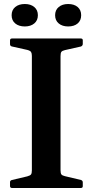

<svg xmlns="http://www.w3.org/2000/svg" viewBox="-20 -938 463 958"><path d="M139 0V-746H282V0ZM40 0Q30 0 30 -10V-29Q30 -38 40 -40L116 -58Q131 -62 135 -68Q139 -74 139 -88V-210H282V-89Q282 -73 286.5 -67.5Q291 -62 304 -59L384 -40Q393 -37 393 -28V-9Q393 0 383 0ZM30 -736Q30 -746 40 -746H383Q393 -746 393 -737V-719Q393 -710 384 -706L304 -688Q291 -685 286.5 -679.5Q282 -674 282 -658V-537H139V-659Q139 -672 135 -678.5Q131 -685 116 -689L40 -706Q30 -708 30 -718ZM104 -806Q74 -806 56 -821Q38 -836 38 -862Q38 -888 56 -903Q74 -918 104 -918Q133 -918 151 -903Q169 -888 169 -862Q169 -836 151 -821Q133 -806 104 -806ZM320 -806Q291 -806 273 -821Q255 -836 255 -862Q255 -888 273 -903Q291 -918 320 -918Q350 -918 367.5 -903Q385 -888 385 -862Q385 -836 367.5 -821Q350 -806 320 -806Z"/></svg>

Font: Hahmlet SemiBold
Style: Regular
Weight: 600
Version: Version 1.002